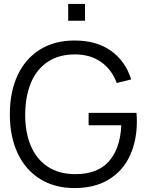

<svg xmlns="http://www.w3.org/2000/svg" viewBox="-20 -940 745 975"><path d="M326.3 -834.7V-920H411.7V-834.7ZM358.7 15Q257.7 15 183.5 -31.1Q109.3 -77.2 69.7 -161.8Q30 -246.3 30 -360Q30 -473 69.3 -557.5Q108.7 -642 182.8 -688.2Q257 -734.3 358.7 -734.3Q470.3 -734.3 543.6 -682.1Q616.8 -629.8 646.3 -536.7L572.7 -518.7Q548 -586.3 493.7 -624.9Q439.3 -663.5 361.7 -663.7Q279.3 -664 222.5 -626.1Q165.7 -588.2 137.2 -519.8Q108.7 -451.3 108 -360Q107.3 -269.2 136 -200.6Q164.7 -132 221.8 -94Q278.8 -56 361.7 -55.7Q474.3 -55.2 532.5 -120.2Q590.7 -185.3 596 -304H430V-367H673Q674.3 -355.3 674.7 -343.6Q675 -331.8 675 -324.3Q675 -225.3 639.3 -148.7Q603.7 -72 532.6 -28.5Q461.5 15 358.7 15Z"/></svg>

Font: Manrope
Style: Regular
Weight: 400
Designer: Mikhail Sharanda
Foundry: Mikhail Sharanda
Version: Version 4.503